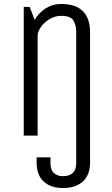

<svg xmlns="http://www.w3.org/2000/svg" viewBox="-20 -685 565 970"><path d="M100 0V-650H130L155 -585Q176 -620 210.5 -642.5Q245 -665 288 -665Q343 -665 375 -646.5Q407 -628 421 -596.5Q435 -565 435 -525V135Q435 200 398 232.5Q361 265 299 265Q237 265 201 232.5Q165 200 165 135V110H235V139Q235 173 252 189Q269 205 299 205Q330 205 347.5 189Q365 173 365 139V-525Q365 -559 350.5 -582Q336 -605 289 -605Q258 -605 230.5 -588.5Q203 -572 186.5 -548.5Q170 -525 170 -505V0Z"/></svg>

Font: Unica One
Style: Regular
Weight: 400
Designer: Eduardo Rodriguez Tunni
Foundry: Eduardo Rodriguez Tunni
Version: Version 2.000; ttfautohint (v1.8.4.7-5d5b);gftools[0.9.23]